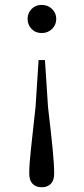

<svg xmlns="http://www.w3.org/2000/svg" viewBox="-20 -551 348 799"><path d="M153.5 -530.6Q179.4 -530.6 196.8 -513.4Q214.1 -496.2 214.1 -472.2Q214.1 -448 196.8 -430.7Q179.4 -413.5 153.5 -413.5Q127.7 -413.5 111.2 -430.7Q94.8 -448 94.8 -472.2Q94.8 -496.2 111.2 -513.4Q127.7 -530.6 153.5 -530.6ZM153.5 228.2Q129.4 228.2 115.6 213.9Q101.7 199.5 101.7 171.7Q101.7 131.8 109.1 66.1Q116.4 0.5 128 -106.8L140.6 -301H167.1L179.7 -106.8Q192.3 0.5 198.8 66.1Q205.4 131.8 205.4 171.7Q205.4 199.5 191.6 213.9Q177.7 228.2 153.5 228.2Z"/></svg>

Font: Noto Serif KR
Style: Regular
Weight: 200
Designer: Ryoko NISHIZUKA 西塚涼子 (kana & ideographs); Frank Grießhammer (Latin, Greek & Cyrillic); Wenlong ZHANG 张文龙 (bopomofo); San
Foundry: Adobe
Version: Version 2.001;hotconv 1.1.0;makeotfexe 2.6.0